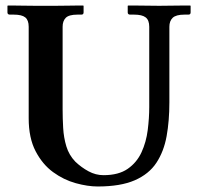

<svg xmlns="http://www.w3.org/2000/svg" viewBox="-20 -666 718 696"><path d="M521 -569Q521 -593 508 -603Q495 -613 466 -613H452Q443 -613 443 -621V-645L445 -646Q445 -646 465 -646Q485 -646 511.5 -645.5Q538 -645 557 -645Q575 -645 601.5 -645.5Q628 -646 648.5 -646Q669 -646 669 -646L671 -645V-621Q671 -613 663 -613H649Q618 -613 606 -601.5Q594 -590 594 -569V-295Q594 -228 584 -172.5Q574 -117 547 -76Q520 -35 468.5 -12.5Q417 10 334 10Q298 10 254.5 -2Q211 -14 172.5 -42Q134 -70 109 -118Q84 -166 84 -237V-569Q84 -593 71.5 -603Q59 -613 30 -613H16Q7 -613 7 -621V-645L9 -646Q9 -646 24.5 -646Q40 -646 62.5 -645.5Q85 -645 108 -645Q131 -645 146 -645Q159 -645 181.5 -645Q204 -645 227 -645.5Q250 -646 265.5 -646Q281 -646 281 -646L283 -645V-621Q283 -613 275 -613H261Q230 -613 218.5 -601.5Q207 -590 207 -569V-270Q207 -237 209 -202Q211 -167 220.5 -135.5Q230 -104 253 -80Q275 -59 301 -45Q327 -31 355 -31Q410 -31 443 -54Q476 -77 493 -114Q510 -151 515.5 -194.5Q521 -238 521 -278Z"/></svg>

Font: Libertinus Serif SemiBold
Style: Regular
Weight: 600
Designer: Philipp H. Poll, Khaled Hosny
Foundry: Caleb Maclennan
Version: Version 7.051;RELEASE